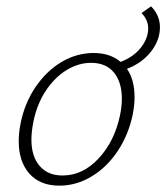

<svg xmlns="http://www.w3.org/2000/svg" viewBox="-20 -581 524 605"><path d="M484 -495Q484 -454 455.5 -418Q427 -382 380 -364Q404 -330 404 -275Q404 -249 398 -219Q385 -157 351.5 -106Q318 -55 269.5 -25.5Q221 4 167 4Q106 4 72.5 -34Q39 -72 39 -136Q39 -163 45 -193Q58 -257 92.5 -307.5Q127 -358 174.5 -386Q222 -414 275 -414Q327 -414 360 -386Q400 -401 423.5 -430.5Q447 -460 447 -492Q447 -518 426 -540L456 -561Q484 -533 484 -495ZM364 -270Q364 -322 339 -352.5Q314 -383 267 -383Q227 -383 189.5 -360Q152 -337 124 -294.5Q96 -252 85 -196Q79 -166 79 -141Q79 -88 105 -58Q131 -28 177 -28Q241 -28 291 -82Q341 -136 358 -217Q364 -246 364 -270Z"/></svg>

Font: Ysabeau Light
Style: Italic
Weight: 300
Italic angle: -12°
Designer: Christian Thalmann (Catharsis Fonts)
Version: Version 0.003